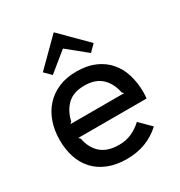

<svg xmlns="http://www.w3.org/2000/svg" viewBox="-213 -1077 1157 1234"><g transform="rotate(-30 365.0 -460.0)"><path d="M556 -743 509 -696 367 -811 366 -810 226 -696 179 -743 367 -930H369ZM675 -310Q675 -288 672 -264H165L177 -252Q191 -178 238.5 -136Q286 -94 372 -94Q422 -94 463.5 -112Q505 -130 543 -165L623 -85Q569 -36 506.5 -13Q444 10 372 10Q291 10 231 -14.5Q171 -39 132 -82Q93 -125 74 -183.5Q55 -242 55 -310Q55 -382 76 -442.5Q97 -503 137 -547Q177 -591 235 -615.5Q293 -640 367 -640Q445 -640 503 -615Q561 -590 599.5 -545.5Q638 -501 656.5 -440.5Q675 -380 675 -310ZM565 -366 553 -378Q539 -450 493.5 -493Q448 -536 367 -536Q284 -536 239 -492Q194 -448 179 -378L166 -366Z"/></g></svg>

Font: Sinkin Sans 500 Medium
Style: 500 Medium
Weight: 500
Designer: Keith Bates
Foundry: K-Type
Version: Sinkin Sans (version 1.0)  by Keith Bates   •   © 2014   www